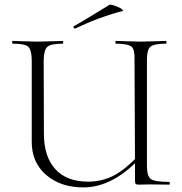

<svg xmlns="http://www.w3.org/2000/svg" viewBox="-20 -803 790 835"><path d="M308 -679Q305 -678 302.5 -680Q300 -682 299.5 -685Q299 -688 301 -689Q321 -699 456 -782Q465 -786 505 -767Q516 -759 516 -756Q409 -728 308 -679ZM715 -12Q718 -12 718.5 -6Q719 0 715 0Q701 0 674 -0.5Q647 -1 632 -1Q622 -1 606.5 -0.5Q591 0 584 0Q573 0 570 -3.5Q567 -7 567 -19V-93Q458 12 342 12Q244 12 181 -42Q118 -96 118 -186V-544Q117 -587 102.5 -600Q88 -613 35 -613Q33 -613 33 -619Q33 -625 35 -625Q47 -625 83.5 -623.5Q120 -622 142 -622Q165 -622 203 -623.5Q241 -625 253 -625Q255 -625 255 -619Q255 -613 253 -613Q201 -613 186 -599.5Q171 -586 170 -542L171 -221Q171 -122 220.5 -67.5Q270 -13 363 -13Q418 -13 465.5 -35Q513 -57 567 -111L565 -542Q567 -586 552.5 -599.5Q538 -613 484 -613Q482 -613 482 -619Q482 -625 484 -625Q496 -625 533 -623.5Q570 -622 592 -622Q614 -622 652 -623.5Q690 -625 702 -625Q704 -625 704 -619Q704 -613 702 -613Q650 -613 634.5 -600Q619 -587 619 -544V-81Q619 -37 636 -24.5Q653 -12 715 -12Z"/></svg>

Font: Cormorant Upright Light
Style: Regular
Weight: 300
Designer: Christian Thalmann (Catharsis Fonts)
Foundry: Catharsis Fonts
Version: Version 3.302;PS 003.302;hotconv 1.0.88;makeotf.lib2.5.64775